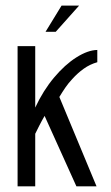

<svg xmlns="http://www.w3.org/2000/svg" viewBox="-20 -658 391 678"><path d="M42.1 0V-495H104.4V-278.1Q132.5 -338.4 170.8 -384Q209.1 -429.7 249.8 -455.4Q290.5 -481.1 323.6 -481.6V-438.3Q297.7 -431 275.9 -415.5Q254 -399.9 235.2 -378.9Q222.1 -365.1 211 -349Q200 -332.9 189.6 -315.6L320.9 0H249.8L137.5 -248.7Q128 -232.6 118.4 -213.7Q108.8 -194.8 104.4 -185.6V0ZM140.8 -545.7 197.4 -638.2H259.3L176.8 -545.7Z"/></svg>

Font: Alumni Sans SC Thin
Style: Regular
Weight: 100
Designer: Robert E. Leuschke
Foundry: Robert E. Leuschke
Version: Version 1.018